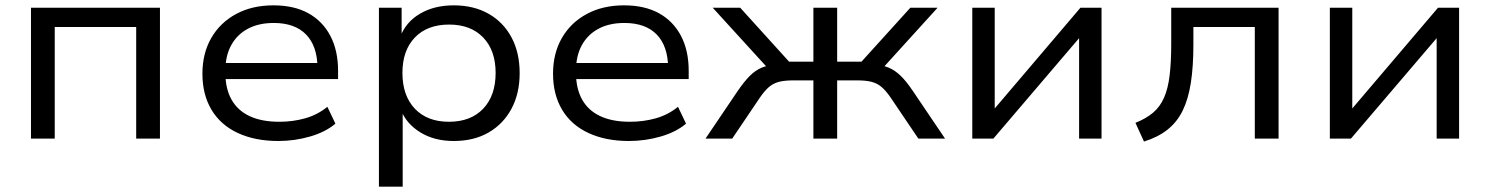

<svg xmlns="http://www.w3.org/2000/svg" viewBox="-20 -519 5580 719"><path d="M96 0V-490H579V0H490V-418H185V0Z M1022 9Q935 9 870.5 -21Q806 -51 772 -108Q738 -165 738 -243Q738 -319 771 -376.5Q804 -434 864 -466.5Q924 -499 1004 -499Q1081 -499 1134.5 -469.5Q1188 -440 1217 -385Q1246 -330 1246 -254V-223H804V-283H1189L1169 -266Q1168 -347 1126 -390Q1084 -433 1005 -433Q949 -433 908.5 -411.5Q868 -390 846 -350Q824 -310 824 -255V-246Q824 -187 847 -146Q870 -105 915 -84Q960 -63 1026 -63Q1077 -63 1123 -76Q1169 -89 1206 -119L1236 -56Q1200 -25 1142 -8Q1084 9 1022 9Z M1399 180V-490H1484V-379H1478Q1499 -436 1552.5 -467.5Q1606 -499 1679 -499Q1754 -499 1809.5 -467.5Q1865 -436 1895.5 -379Q1926 -322 1926 -245Q1926 -169 1895.5 -112Q1865 -55 1810 -23Q1755 9 1679 9Q1607 9 1554.5 -23Q1502 -55 1481 -108H1488V180ZM1661 -63Q1743 -63 1789.5 -112Q1836 -161 1836 -246Q1836 -330 1789.5 -378.5Q1743 -427 1662 -427Q1580 -427 1533.5 -378.5Q1487 -330 1487 -246Q1487 -161 1533.5 -112Q1580 -63 1661 -63Z M2335 9Q2248 9 2183.5 -21Q2119 -51 2085 -108Q2051 -165 2051 -243Q2051 -319 2084 -376.5Q2117 -434 2177 -466.5Q2237 -499 2317 -499Q2394 -499 2447.5 -469.5Q2501 -440 2530 -385Q2559 -330 2559 -254V-223H2117V-283H2502L2482 -266Q2481 -347 2439 -390Q2397 -433 2318 -433Q2262 -433 2221.5 -411.5Q2181 -390 2159 -350Q2137 -310 2137 -255V-246Q2137 -187 2160 -146Q2183 -105 2228 -84Q2273 -63 2339 -63Q2390 -63 2436 -76Q2482 -89 2519 -119L2549 -56Q2513 -25 2455 -8Q2397 9 2335 9Z M2622 0 2743 -179Q2767 -214 2787.5 -234.5Q2808 -255 2831 -265Q2854 -275 2887 -277L2867 -251L2649 -490H2752L2935 -288H3026V-490H3115V-288H3206L3389 -490H3491L3274 -251L3253 -277Q3286 -275 3308.5 -265.5Q3331 -256 3352 -236Q3373 -216 3398 -179L3519 0H3419L3315 -154Q3297 -180 3281 -193.5Q3265 -207 3244 -212.5Q3223 -218 3189 -218H3115V0H3026V-218H2952Q2918 -218 2897 -212.5Q2876 -207 2860 -193.5Q2844 -180 2826 -154L2722 0Z M3621 0V-490H3705V-94H3689L4026 -490H4105V0H4021V-396H4038L3700 0Z M4264 11 4232 -59Q4272 -75 4298 -97Q4324 -119 4339 -153Q4354 -187 4360 -236.5Q4366 -286 4366 -355V-490H4768V0H4679V-418H4449V-352Q4449 -270 4439.5 -209Q4430 -148 4409 -105Q4388 -62 4352 -33.5Q4316 -5 4264 11Z M4960 0V-490H5044V-94H5028L5365 -490H5444V0H5360V-396H5377L5039 0Z"/></svg>

Font: Nunito Sans 10pt SemiExpanded
Style: Regular
Weight: 400
Width: 6
Designer: Vernon Adams
Foundry: Vernon Adams
Version: Version 3.101;gftools[0.9.27]